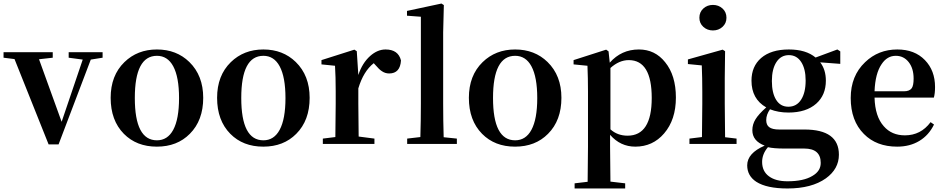

<svg xmlns="http://www.w3.org/2000/svg" viewBox="-28 -820 5387 1094"><path d="M249 2.9 54.7 -483.4 -7.8 -491.2V-522.5H272.5V-491.2L194.3 -482.4L323.2 -126L443.4 -480.5L363.3 -491.2V-522.5H556.6V-491.2L489.3 -480.5L305.7 2.9Z M677.7 -57.6Q602.5 -133.8 602.5 -262.7Q602.5 -389.6 680.7 -465.8Q754.9 -538.1 866.2 -538.1Q977.5 -538.1 1050.8 -466.8Q1129.9 -389.6 1129.9 -262.7Q1129.9 -133.8 1053.7 -57.6Q981.4 15.6 865.7 15.6Q750 15.6 677.7 -57.6ZM866.2 -20.5Q926.8 -20.5 959 -80.1Q992.2 -141.6 992.2 -261.2Q992.2 -380.9 959 -442.4Q926.8 -502 866.2 -502Q740.2 -502 740.2 -261.7Q740.2 -20.5 866.2 -20.5Z M1284.2 -57.6Q1209 -133.8 1209 -262.7Q1209 -389.6 1287.1 -465.8Q1361.3 -538.1 1472.7 -538.1Q1584 -538.1 1657.2 -466.8Q1736.3 -389.6 1736.3 -262.7Q1736.3 -133.8 1660.2 -57.6Q1587.9 15.6 1472.2 15.6Q1356.4 15.6 1284.2 -57.6ZM1472.7 -20.5Q1533.2 -20.5 1565.4 -80.1Q1598.6 -141.6 1598.6 -261.2Q1598.6 -380.9 1565.4 -442.4Q1533.2 -502 1472.7 -502Q1346.7 -502 1346.7 -261.7Q1346.7 -20.5 1472.7 -20.5Z M1811.5 0V-30.3L1882.8 -39.1Q1884.8 -150.4 1884.8 -229.5V-299.8Q1884.8 -382.8 1880.9 -445.3L1803.7 -453.1V-477.5L1991.2 -537.1L2004.9 -528.3L2013.7 -392.6Q2036.1 -460.9 2081.1 -501Q2123 -538.1 2168.9 -538.1Q2241.2 -538.1 2256.8 -475.6Q2252 -401.4 2189.5 -401.4Q2167 -401.4 2148.4 -414.1Q2132.8 -423.8 2112.3 -448.2L2101.6 -460Q2043 -414.1 2013.7 -316.4V-229.5Q2013.7 -153.3 2015.6 -42L2105.5 -30.3V0Z M2292 0V-30.3L2367.2 -39.1Q2370.1 -131.8 2370.1 -229.5V-724.6L2291 -730.5V-757.8L2487.3 -799.8L2501 -791L2497.1 -635.7V-229.5Q2497.1 -131.8 2500 -38.1L2575.2 -30.3V0Z M2718.8 -57.6Q2643.6 -133.8 2643.6 -262.7Q2643.6 -389.6 2721.7 -465.8Q2795.9 -538.1 2907.2 -538.1Q3018.6 -538.1 3091.8 -466.8Q3170.9 -389.6 3170.9 -262.7Q3170.9 -133.8 3094.7 -57.6Q3022.5 15.6 2906.7 15.6Q2791 15.6 2718.8 -57.6ZM2907.2 -20.5Q2967.8 -20.5 3000 -80.1Q3033.2 -141.6 3033.2 -261.2Q3033.2 -380.9 3000 -442.4Q2967.8 -502 2907.2 -502Q2781.2 -502 2781.2 -261.7Q2781.2 -20.5 2907.2 -20.5Z M3246.1 253.9V224.6L3320.3 215.8Q3322.3 75.2 3322.3 15.6V-298.8Q3322.3 -375 3319.3 -445.3L3240.2 -453.1V-477.5L3425.8 -537.1L3439.5 -527.3L3446.3 -462.9Q3512.7 -538.1 3612.3 -538.1Q3704.1 -538.1 3761.7 -465.8Q3823.2 -390.6 3823.2 -264.2Q3823.2 -137.7 3755.9 -59.6Q3691.4 15.6 3591.8 15.6Q3506.8 15.6 3448.2 -51.8V15.6Q3448.2 74.2 3450.2 214.8L3534.2 224.6V253.9ZM3547.9 -46.9Q3685.5 -46.9 3685.5 -261.7Q3685.5 -477.5 3554.7 -477.5Q3500 -477.5 3450.2 -432.6V-83Q3490.2 -46.9 3547.9 -46.9Z M3900.4 0V-30.3L3971.7 -39.1Q3973.6 -150.4 3973.6 -229.5V-298.8Q3973.6 -374 3970.7 -447.3L3891.6 -455.1V-481.4L4089.8 -537.1L4103.5 -528.3L4101.6 -376V-229.5Q4101.6 -149.4 4103.5 -38.1L4168.9 -30.3V0ZM3957 -718.8Q3957 -751 3979.5 -771.5Q4002 -792 4034.2 -792Q4066.4 -792 4088.9 -771.5Q4111.3 -751 4111.3 -718.8Q4111.3 -687.5 4088.9 -667Q4066.4 -646.5 4034.2 -646.5Q4002 -646.5 3979.5 -667Q3957 -687.5 3957 -718.8Z M4459 253.9Q4340.8 253.9 4281.2 215.8Q4229.5 181.6 4229.5 122.1Q4229.5 52.7 4329.1 9.8Q4258.8 -16.6 4258.8 -78.1Q4258.8 -111.3 4276.9 -140.6Q4294.9 -169.9 4337.9 -208Q4253.9 -255.9 4253.9 -360.4Q4253.9 -441.4 4308.6 -489.3Q4365.2 -538.1 4466.8 -538.1Q4564.5 -538.1 4619.1 -492.2L4743.2 -538.1L4759.8 -527.3V-456.1L4645.5 -464.8Q4677.7 -422.9 4677.7 -360.4Q4677.7 -278.3 4623 -229.5Q4565.4 -178.7 4464.8 -178.7Q4406.2 -178.7 4359.4 -197.3Q4337.9 -167 4337.9 -135.7Q4337.9 -108.4 4354.5 -95.7Q4372.1 -82 4412.1 -82H4555.7Q4752 -82 4752 61.5Q4752 142.6 4677.7 196.3Q4596.7 253.9 4459 253.9ZM4459 212.9Q4550.8 212.9 4600.6 182.6Q4648.4 155.3 4648.4 108.4Q4648.4 26.4 4554.7 26.4H4441.4Q4379.9 26.4 4347.7 18.6Q4314.5 57.6 4314.5 102.5Q4314.5 156.2 4353.5 184.6Q4391.6 212.9 4459 212.9ZM4463.9 -211.9Q4510.7 -211.9 4536.6 -252Q4562.5 -292 4562.5 -361.3Q4562.5 -427.7 4537.1 -466.8Q4511.7 -505.9 4466.8 -505.9Q4421.9 -505.9 4396 -466.3Q4370.1 -426.8 4370.1 -358.4Q4370.1 -290 4394.5 -251Q4418.9 -211.9 4463.9 -211.9Z M5084 15.6Q4965.8 15.6 4894.5 -56.6Q4819.3 -131.8 4819.3 -261.7Q4819.3 -387.7 4901.4 -465.8Q4976.6 -538.1 5085 -538.1Q5183.6 -538.1 5242.2 -477.5Q5299.8 -418 5299.8 -324.2Q5299.8 -287.1 5293 -263.7H4955.1Q4958 -156.2 5007.8 -100.6Q5052.7 -48.8 5127.9 -48.8Q5218.8 -48.8 5274.4 -124L5293.9 -110.4Q5264.6 -49.8 5210.4 -17.1Q5156.2 15.6 5084 15.6ZM4955.1 -299.8H5122.1Q5154.3 -299.8 5167 -317.4Q5177.7 -333 5177.7 -372.1Q5177.7 -430.7 5149.4 -466.3Q5121.1 -502 5076.2 -502Q5026.4 -502 4995.1 -454.1Q4959 -401.4 4955.1 -299.8Z"/></svg>

Font: Bpmf GenYo Min B
Style: B
Weight: 700
Foundry: But Ko
Version: Version 1.320